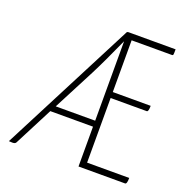

<svg xmlns="http://www.w3.org/2000/svg" viewBox="-125 -818 917 938"><g transform="rotate(20 333.0 -349.5)"><path d="M414 -32H633Q633 0 623 0H381V-207H159L56 -7Q52 1 38 1Q28 1 19 0L376 -693Q378 -700 387 -700H402H631Q631 -678 630 -673Q629 -668 624 -668H414V-399H611Q611 -368 602 -368H414ZM176 -238H381V-651Q323 -522 288 -454Z"/></g></svg>

Font: Yanone Kaffeesatz Thin
Style: Regular
Weight: 250
Designer: Yanone (Cyrillic: Daniel Pouzeot)
Foundry: Yanone
Version: Version 1.003;PS 001.003;hotconv 1.0.88;makeotf.lib2.5.64775